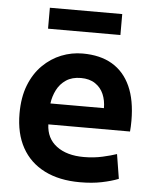

<svg xmlns="http://www.w3.org/2000/svg" viewBox="-53 -766 665 822"><g transform="rotate(5 280.0 -354.5)"><path d="M321 12Q232 12 168.5 -20Q105 -52 71.5 -112.5Q38 -173 38 -259Q38 -329 58.5 -381Q79 -433 114.5 -468Q150 -503 194 -520.5Q238 -538 285 -538Q361 -538 412.5 -507.5Q464 -477 491 -417.5Q518 -358 518 -269Q518 -258 517.5 -245Q517 -232 516 -223H165Q167 -163 211 -130Q255 -97 328 -97Q371 -97 408.5 -105.5Q446 -114 469 -122L486 -17Q456 -5 414.5 3.5Q373 12 321 12ZM166 -313H396Q396 -346 384.5 -373Q373 -400 348.5 -416.5Q324 -433 287 -433Q249 -433 223.5 -416Q198 -399 184 -371.5Q170 -344 166 -313ZM128 -631V-721H439V-631Z"/></g></svg>

Font: Ubuntu Sans Mono SemiBold
Style: Regular
Weight: 600
Monospace: yes
Designer: Dalton Maag Ltd
Foundry: Dalton Maag Ltd
Version: Version 1.006